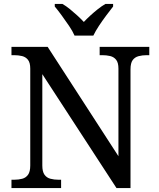

<svg xmlns="http://www.w3.org/2000/svg" viewBox="-20 -951 803 971"><path d="M38 0V-42H51Q74 -42 92.5 -47Q111 -52 122 -67.5Q133 -83 133 -114V-604Q133 -634 121.5 -648.5Q110 -663 91.5 -667.5Q73 -672 51 -672H38V-714H221L579 -161V-604Q579 -634 567.5 -648.5Q556 -663 537.5 -667.5Q519 -672 497 -672H484V-714H735V-672H722Q700 -672 681 -667Q662 -662 651 -647Q640 -632 640 -600V0H569L194 -576V-114Q194 -83 205 -67.5Q216 -52 235 -47Q254 -42 276 -42H289V0ZM357 -771Q347 -794 329 -820.5Q311 -847 292 -873Q273 -899 257 -918V-931H296Q315 -920 334 -904.5Q353 -889 371 -872.5Q389 -856 404 -840Q419 -856 437 -872.5Q455 -889 474.5 -904.5Q494 -920 513 -931H552V-918Q537 -899 517.5 -873Q498 -847 480.5 -820.5Q463 -794 452 -771Z"/></svg>

Font: Noto Serif Telugu
Style: Regular
Weight: 400
Designer: Jelle Bosma - Monotype Design Team
Foundry: Monotype Imaging Inc.
Version: Version 2.003